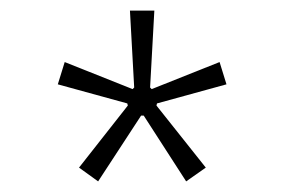

<svg xmlns="http://www.w3.org/2000/svg" viewBox="-20 -665 536 362"><path d="M129 -349 221 -466 220 -470 89 -506 102 -548 230 -497 233 -500 225 -645H271L263 -500L266 -497L394 -548L407 -506L276 -470L275 -466L368 -349L331 -323L251 -447H246L165 -323Z"/></svg>

Font: Athiti Light
Style: Regular
Weight: 300
Designer: CadsonDemak Team
Foundry: CadsonDemak
Version: Version 1.033